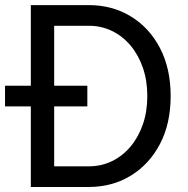

<svg xmlns="http://www.w3.org/2000/svg" viewBox="-20 -743 747 763"><path d="M327.1 -320.3H0Q0 -331.5 0 -346.4Q0 -361.3 0 -376.2Q0 -391.1 0 -402.3H327.1ZM195.3 -640.6V-82H333Q382.3 -82 424.8 -102.5Q467.3 -123 498.8 -160.6Q530.3 -198.2 547.9 -249.3Q565.4 -300.3 565.4 -361.3Q565.4 -422.4 547.9 -473.4Q530.3 -524.4 498.8 -562Q467.3 -599.6 424.8 -620.1Q382.3 -640.6 333 -640.6ZM333 0H195.3H102.5V-722.7H333Q425.8 -722.7 499.3 -678.2Q572.8 -633.8 615.5 -552.5Q658.2 -471.2 658.2 -361.3Q658.2 -251.5 615.5 -170.4Q572.8 -89.4 499.3 -44.7Q425.8 0 333 0Z"/></svg>

Font: Giphurs SC
Style: Regular
Weight: 400
Version: Version 0.920